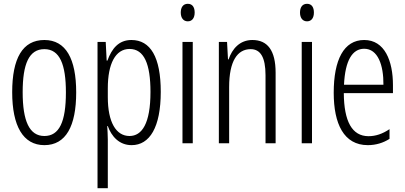

<svg xmlns="http://www.w3.org/2000/svg" viewBox="-20 -803 2126 1008"><path d="M380 -318C380 -494 326 -593 213 -593C98 -593 44 -496 44 -319C44 -142 101 -41 213 -41C326 -41 380 -141 380 -318ZM99 -319C99 -467 132 -545 213 -545C294 -545 326 -464 326 -318C326 -163 291 -89 213 -89C134 -89 99 -168 99 -319Z M670 -593C603 -593 567 -548 544 -485H540L535 -583H492V185H546V-70C546 -96 544 -121 543 -141H546C565 -88 605 -41 671 -41C766 -41 824 -135 824 -321C824 -503 770 -593 670 -593ZM660 -546C737 -546 770 -467 770 -320C770 -154 725 -89 660 -89C589 -89 546 -162 546 -293V-340C546 -468 586 -546 660 -546Z M966 -783C941 -783 929 -764 929 -737C929 -710 942 -691 966 -691C989 -691 1002 -709 1002 -737C1002 -764 991 -783 966 -783ZM992 -583H938V-51H992Z M1305 -593C1239 -593 1199 -547 1180 -491H1177L1172 -583H1129V-51H1183V-346C1183 -482 1226 -545 1296 -545C1347 -545 1374 -503 1374 -408V-51H1427V-421C1427 -539 1384 -593 1305 -593Z M1592 -783C1567 -783 1555 -764 1555 -737C1555 -710 1568 -691 1592 -691C1615 -691 1628 -709 1628 -737C1628 -764 1617 -783 1592 -783ZM1618 -583H1564V-51H1618Z M1892 -593C1785 -593 1732 -489 1732 -316C1732 -153 1785 -41 1911 -41C1954 -41 1992 -53 2025 -74V-125C1988 -100 1952 -88 1915 -88C1828 -88 1786 -166 1785 -314H2043V-356C2043 -483 2000 -593 1892 -593ZM1892 -547C1964 -547 1994 -461 1993 -358H1786C1792 -486 1830 -547 1892 -547Z"/></svg>

Font: Noto Sans Tamil UI ExtraCondensed Light
Style: Regular
Weight: 300
Width: 2
Designer: Jelle Bosma - Monotype Design Team
Foundry: Monotype Imaging Inc.
Version: Version 2.004